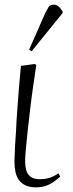

<svg xmlns="http://www.w3.org/2000/svg" viewBox="-20 -791 315 825"><path d="M135 14Q109 14 91 6Q73 -2 62 -16.5Q51 -31 46.5 -52Q42 -73 42 -98Q42 -104 42.5 -113Q43 -122 43.5 -134Q44 -146 44.5 -161Q45 -176 46.5 -193.5Q48 -211 49 -230Q50 -249 51 -270.5Q52 -292 54 -314.5Q56 -337 57.5 -361Q59 -385 61 -409Q63 -433 65.5 -458.5Q68 -484 70 -508L129 -516L136 -512Q130 -472 123 -424Q116 -376 110 -325.5Q104 -275 99 -229.5Q94 -184 91 -149.5Q88 -115 88 -98Q88 -78 92.5 -60.5Q97 -43 111 -32Q125 -21 152 -21Q171 -21 188.5 -25.5Q206 -30 231 -46L239 -32Q224 -19 208 -8Q192 3 174 8.5Q156 14 135 14ZM116 -571 105 -577 174 -734Q184 -753 189.5 -762Q195 -771 211 -771Q223 -771 231.5 -763.5Q240 -756 249 -742V-735Z"/></svg>

Font: Literata 60pt ExtraLight
Style: Italic
Weight: 250
Italic angle: -2°
Designer: Latin by Veronika Burian and Jose Scaglione. Greek by Irene Vlachou. Cyrillic by Vera Evstafieva
Foundry: TypeTogether
Version: Version 3.103;gftools[0.9.29]